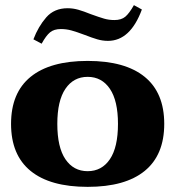

<svg xmlns="http://www.w3.org/2000/svg" viewBox="-20 -717 682 747"><path d="M110 -564Q129 -614 160 -649.5Q191 -685 243 -685Q264 -685 285 -679Q306 -673 333 -662Q366 -650 385 -644.5Q404 -639 425 -639Q452 -639 467.5 -652Q483 -665 501 -697L532 -680Q487 -558 400 -558Q379 -558 358.5 -564Q338 -570 310 -581Q278 -593 258 -598.5Q238 -604 217 -604Q190 -604 174.5 -591Q159 -578 142 -547ZM23 -235Q23 -356 99 -418Q175 -480 321 -480Q467 -480 543 -418Q619 -356 619 -235Q619 -114 543 -52Q467 10 321 10Q175 10 99 -52Q23 -114 23 -235ZM439 -235Q439 -325 407.5 -371.5Q376 -418 321 -418Q266 -418 234.5 -371.5Q203 -325 203 -235Q203 -144 234.5 -97.5Q266 -51 321 -51Q376 -51 407.5 -97.5Q439 -144 439 -235Z"/></svg>

Font: Taviraj
Style: Bold
Weight: 700
Designer: Katatrad Team
Foundry: CadsonDemak
Version: Version 1.001